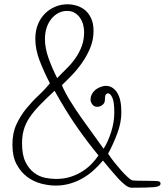

<svg xmlns="http://www.w3.org/2000/svg" viewBox="-20 -858 770 897"><path d="M434 -359Q419 -359 411 -370.5Q403 -382 403 -391Q403 -409 411.5 -422Q420 -435 431.5 -442.5Q443 -450 455 -453.5Q467 -457 474 -457Q506 -457 526.5 -426.5Q547 -396 547 -333Q547 -285 527.5 -233.5Q508 -182 485 -140Q498 -120 514 -100Q530 -80 545.5 -62.5Q561 -45 574.5 -32.5Q588 -20 596 -16Q602 -13 684 -13Q707 -13 718.5 -11.5Q730 -10 730 0Q730 14 698 16.5Q666 19 595 19Q582 19 566 7Q550 -5 532.5 -24Q515 -43 496.5 -65Q478 -87 461 -108Q442 -85 418.5 -63.5Q395 -42 367.5 -26Q340 -10 308 -0.5Q276 9 240 9Q207 9 171.5 -0.5Q136 -10 106.5 -32Q77 -54 57.5 -90.5Q38 -127 38 -182Q38 -237 57 -277.5Q76 -318 103 -351Q130 -384 160 -412Q190 -440 213 -469Q185 -523 165 -575Q145 -627 145 -677Q145 -715 157.5 -745Q170 -775 191 -795.5Q212 -816 239 -827Q266 -838 295 -838Q316 -838 338 -831.5Q360 -825 377.5 -810.5Q395 -796 406 -772Q417 -748 417 -713Q417 -672 402 -635.5Q387 -599 365 -567Q343 -535 317 -508Q291 -481 269 -460Q284 -425 308.5 -385.5Q333 -346 360.5 -307Q388 -268 415.5 -230.5Q443 -193 464 -163Q485 -196 499.5 -242Q514 -288 514 -332Q514 -383 504.5 -402.5Q495 -422 485 -422Q479 -422 474.5 -416.5Q470 -411 470 -391Q470 -377 459 -368Q448 -359 434 -359ZM235 -434Q194 -396 165.5 -366.5Q137 -337 118.5 -309.5Q100 -282 91.5 -253Q83 -224 83 -188Q83 -134 99 -101.5Q115 -69 139 -51Q163 -33 190.5 -27.5Q218 -22 241 -22Q280 -22 311.5 -32.5Q343 -43 368 -59.5Q393 -76 411 -95.5Q429 -115 440 -132Q392 -190 342 -261Q292 -332 235 -434ZM373 -709Q373 -725 368.5 -742.5Q364 -760 354 -774.5Q344 -789 329 -798Q314 -807 293 -807Q272 -807 253.5 -797.5Q235 -788 220.5 -770.5Q206 -753 198 -729Q190 -705 190 -676Q190 -634 206 -588.5Q222 -543 247 -493Q269 -516 291.5 -538Q314 -560 332 -585.5Q350 -611 361.5 -641Q373 -671 373 -709Z"/></svg>

Font: Life Savers
Style: Regular
Weight: 400
Designer: Pablo Impallari, Rodrigo Fuenzalida, Brenda Gallo
Foundry: Pablo Impallari, Rodrigo Fuenzalida, Brenda Gallo
Version: Version 3.001; ttfautohint (v0.95) -l 8 -r 50 -G 200 -x 14 -